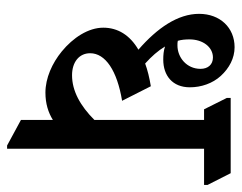

<svg xmlns="http://www.w3.org/2000/svg" viewBox="-90 -585 681 541"><g transform="rotate(90 250.5 -314.5)"><path d="M241 -102C272 -102 297 -110 318 -123V-33L390 6H399V-549H501V-559L468 -624H256V-613L288 -549H318V-240C278 -200 236 -177 192 -177C155 -177 130 -197 130 -228C130 -271 179 -304 264 -318L223 -399C199 -395 178 -390 159 -383C139 -401 123 -419 111 -439C123 -435 135 -434 148 -434C193 -434 226 -460 226 -509C226 -541 215 -573 194 -596C172 -620 144 -635 113 -635C58 -635 19 -594 19 -535C19 -475 59 -417 120 -364C79 -340 58 -306 58 -265C58 -223 86 -180 125 -148C158 -121 200 -102 241 -102ZM91 -508C91 -546 113 -574 142 -574C162 -574 174 -560 174 -539C174 -500 142 -474 108 -474C103 -474 99 -474 95 -475C92 -485 91 -496 91 -508Z"/></g></svg>

Font: Noto Serif Devanagari ExtraCondensed Medium
Style: Regular
Weight: 500
Width: 2
Designer: Universal Thirst, Indian Type Foundry and the Monotype Design Team
Foundry: Monotype Imaging Inc.
Version: Version 2.004